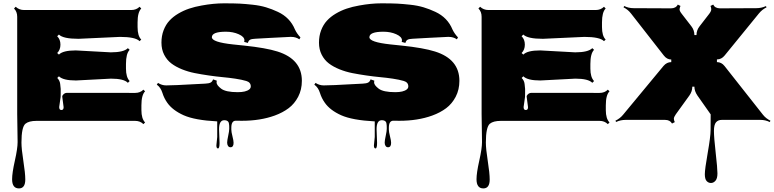

<svg xmlns="http://www.w3.org/2000/svg" viewBox="-20 -708 4526 1123"><path d="M352.1 -81.1 344.2 -141.6V-147Q354.5 -165 372.1 -165L770.5 -164.6Q800.3 -164.6 818.8 -183.6L828.6 -173.8Q807.1 -152.3 807.1 -91.8Q807.1 -91.8 807.1 -63.5Q807.1 -14.2 828.6 8.3L818.8 18.1Q799.8 -1 770.5 -1H192.9Q149.4 -1 128.9 15.6Q105.5 35.2 105.5 126Q105.5 162.6 116.7 234.1Q127.9 305.7 127.9 341.8Q127.9 394 90.8 394Q50.8 394 50.8 340.3Q50.8 303.7 66.9 231.9Q83 160.2 83 123L80.6 -40.5V-609.9Q80.6 -640.1 62 -658.2L71.8 -668.5Q91.8 -649.4 120.6 -649.4H747.6Q777.3 -649.4 796.4 -668.5L806.2 -658.2Q784.7 -636.7 784.7 -577.1V-549.8Q784.7 -497.6 806.2 -476.6L796.4 -467.3Q772 -492.2 681.6 -492.2L439 -481Q349.1 -481 324.7 -505.9L314.5 -496.1Q333.5 -477.5 333.5 -447Q333.5 -416.5 314.5 -397.9L324.7 -388.7Q348.1 -413.1 423.3 -413.1L627.9 -401.9Q703.6 -401.9 728 -426.3L738.3 -416.5Q716.8 -395 716.8 -334V-306.6Q716.8 -256.3 738.3 -233.9L728 -223.6Q704.6 -248 628.9 -248L424.3 -237.3Q349.1 -237.3 324.7 -261.7L314.9 -252Q329.6 -237.3 332 -217Q334.5 -196.8 335 -188.2Q335.4 -179.7 335 -161.9Q334.5 -144 334.5 -140.6L326.2 -82Q326.2 -64.5 339.1 -64.5Q352.1 -64.5 352.1 -81.1Z M1245.6 142.6 1250.5 93.3V2Q1119.1 -4.9 1054.2 -33.9Q989.3 -63 958.5 -106.9Q939.9 -132.8 929.9 -164.8Q919.9 -196.8 897 -212.9L904.3 -223.1Q926.3 -208.5 951.9 -208.5Q977.5 -208.5 1017.6 -210.4Q1057.6 -212.4 1107.9 -215.1Q1158.2 -217.8 1179.7 -218.8Q1201.2 -219.7 1211.4 -224.9Q1221.7 -230 1226.1 -243.7L1248 -236.3Q1246.6 -232.4 1246.6 -226.1Q1246.6 -210 1273.4 -189.5Q1300.3 -168.9 1370.6 -168.9Q1418 -168.9 1438 -185.1Q1446.8 -192.4 1446.8 -202.6Q1446.8 -226.6 1420.4 -234.4Q1394 -242.2 1356.7 -247.8Q1319.3 -253.4 1282 -256.8Q1244.6 -260.3 1201.2 -266.6Q1157.7 -272.9 1119.1 -280.5Q1080.6 -288.1 1044.2 -302.7Q1007.8 -317.4 981.9 -337.2Q956.1 -356.9 940.2 -387.9Q924.3 -418.9 924.3 -458.5Q924.3 -498 936.8 -530.8Q949.2 -563.5 970.7 -586.9Q992.2 -610.4 1022.7 -628.4Q1053.2 -646.5 1086.7 -657.7Q1120.1 -668.9 1159.7 -675.8Q1228.5 -688.5 1289.6 -688.5Q1350.6 -688.5 1382.6 -686.8Q1414.6 -685.1 1457.8 -680.4Q1501 -675.8 1535.9 -665.3Q1570.8 -654.8 1605 -638.7Q1676.3 -605.5 1705.1 -535.6Q1716.8 -510.7 1737.3 -489.3L1731 -478Q1710.4 -492.2 1683.6 -492.2H1677.2Q1638.2 -490.7 1565.7 -486.6Q1493.2 -482.4 1472.4 -481.4Q1451.7 -480.5 1442.6 -475.6Q1433.6 -470.7 1429.7 -457L1408.2 -462.9Q1409.7 -467.3 1409.7 -472.2Q1409.7 -492.7 1376.5 -507.6Q1343.3 -522.5 1301.3 -522.5Q1219.2 -522.5 1219.2 -490.2Q1219.2 -461.4 1342.3 -448.2Q1371.1 -444.8 1407.7 -441.4Q1535.2 -428.2 1603 -406.7Q1745.6 -361.8 1745.6 -235.4Q1745.6 -183.6 1724.1 -142.3Q1702.6 -101.1 1668.2 -75.2Q1633.8 -49.3 1586.9 -32.2Q1502.4 -1.5 1394 -1.5Q1364.7 -1.5 1359.4 -2Q1333 -2 1333 38.6V50.3Q1333 63.5 1339.6 89.1Q1346.2 114.7 1346.2 127.4Q1346.2 153.3 1328.1 153.3Q1318.8 153.3 1313.7 145.5Q1308.6 137.7 1308.6 126Q1308.6 114.3 1314.7 86.2Q1320.8 58.1 1320.8 45.4Q1320.8 32.7 1320.6 27.6Q1320.3 22.5 1319.1 14.9Q1317.9 7.3 1314.9 3.9Q1308.1 -4.9 1291.5 -4.9Q1261.2 -4.9 1261.2 47.9L1264.2 127.9Q1264.2 160.2 1254.9 160.2Q1245.6 160.2 1245.6 142.6Z M2167 142.6 2171.9 93.3V2Q2040.5 -4.9 1975.6 -33.9Q1910.6 -63 1879.9 -106.9Q1861.3 -132.8 1851.3 -164.8Q1841.3 -196.8 1818.4 -212.9L1825.7 -223.1Q1847.7 -208.5 1873.3 -208.5Q1898.9 -208.5 1939 -210.4Q1979 -212.4 2029.3 -215.1Q2079.6 -217.8 2101.1 -218.8Q2122.6 -219.7 2132.8 -224.9Q2143.1 -230 2147.5 -243.7L2169.4 -236.3Q2168 -232.4 2168 -226.1Q2168 -210 2194.8 -189.5Q2221.7 -168.9 2292 -168.9Q2339.4 -168.9 2359.4 -185.1Q2368.2 -192.4 2368.2 -202.6Q2368.2 -226.6 2341.8 -234.4Q2315.4 -242.2 2278.1 -247.8Q2240.7 -253.4 2203.4 -256.8Q2166 -260.3 2122.6 -266.6Q2079.1 -272.9 2040.5 -280.5Q2002 -288.1 1965.6 -302.7Q1929.2 -317.4 1903.3 -337.2Q1877.4 -356.9 1861.6 -387.9Q1845.7 -418.9 1845.7 -458.5Q1845.7 -498 1858.2 -530.8Q1870.6 -563.5 1892.1 -586.9Q1913.6 -610.4 1944.1 -628.4Q1974.6 -646.5 2008.1 -657.7Q2041.5 -668.9 2081.1 -675.8Q2149.9 -688.5 2210.9 -688.5Q2272 -688.5 2304 -686.8Q2335.9 -685.1 2379.2 -680.4Q2422.4 -675.8 2457.3 -665.3Q2492.2 -654.8 2526.4 -638.7Q2597.7 -605.5 2626.5 -535.6Q2638.2 -510.7 2658.7 -489.3L2652.3 -478Q2631.8 -492.2 2605 -492.2H2598.6Q2559.6 -490.7 2487.1 -486.6Q2414.6 -482.4 2393.8 -481.4Q2373 -480.5 2364 -475.6Q2355 -470.7 2351.1 -457L2329.6 -462.9Q2331.1 -467.3 2331.1 -472.2Q2331.1 -492.7 2297.9 -507.6Q2264.6 -522.5 2222.7 -522.5Q2140.6 -522.5 2140.6 -490.2Q2140.6 -461.4 2263.7 -448.2Q2292.5 -444.8 2329.1 -441.4Q2456.5 -428.2 2524.4 -406.7Q2667 -361.8 2667 -235.4Q2667 -183.6 2645.5 -142.3Q2624 -101.1 2589.6 -75.2Q2555.2 -49.3 2508.3 -32.2Q2423.8 -1.5 2315.4 -1.5Q2286.1 -1.5 2280.8 -2Q2254.4 -2 2254.4 38.6V50.3Q2254.4 63.5 2261 89.1Q2267.6 114.7 2267.6 127.4Q2267.6 153.3 2249.5 153.3Q2240.2 153.3 2235.1 145.5Q2230 137.7 2230 126Q2230 114.3 2236.1 86.2Q2242.2 58.1 2242.2 45.4Q2242.2 32.7 2241.9 27.6Q2241.7 22.5 2240.5 14.9Q2239.3 7.3 2236.3 3.9Q2229.5 -4.9 2212.9 -4.9Q2182.6 -4.9 2182.6 47.9L2185.5 127.9Q2185.5 160.2 2176.3 160.2Q2167 160.2 2167 142.6Z M3068.4 -81.1 3060.5 -141.6V-147Q3070.8 -165 3088.4 -165L3486.8 -164.6Q3516.6 -164.6 3535.2 -183.6L3544.9 -173.8Q3523.4 -152.3 3523.4 -91.8Q3523.4 -91.8 3523.4 -63.5Q3523.4 -14.2 3544.9 8.3L3535.2 18.1Q3516.1 -1 3486.8 -1H2909.2Q2865.7 -1 2845.2 15.6Q2821.8 35.2 2821.8 126Q2821.8 162.6 2833 234.1Q2844.2 305.7 2844.2 341.8Q2844.2 394 2807.1 394Q2767.1 394 2767.1 340.3Q2767.1 303.7 2783.2 231.9Q2799.3 160.2 2799.3 123L2796.9 -40.5V-609.9Q2796.9 -640.1 2778.3 -658.2L2788.1 -668.5Q2808.1 -649.4 2836.9 -649.4H3463.9Q3493.7 -649.4 3512.7 -668.5L3522.5 -658.2Q3501 -636.7 3501 -577.1V-549.8Q3501 -497.6 3522.5 -476.6L3512.7 -467.3Q3488.3 -492.2 3397.9 -492.2L3155.3 -481Q3065.4 -481 3041 -505.9L3030.8 -496.1Q3049.8 -477.5 3049.8 -447Q3049.8 -416.5 3030.8 -397.9L3041 -388.7Q3064.5 -413.1 3139.6 -413.1L3344.2 -401.9Q3419.9 -401.9 3444.3 -426.3L3454.6 -416.5Q3433.1 -395 3433.1 -334V-306.6Q3433.1 -256.3 3454.6 -233.9L3444.3 -223.6Q3420.9 -248 3345.2 -248L3140.6 -237.3Q3065.4 -237.3 3041 -261.7L3031.2 -252Q3045.9 -237.3 3048.3 -217Q3050.8 -196.8 3051.3 -188.2Q3051.8 -179.7 3051.3 -161.9Q3050.8 -144 3050.8 -140.6L3042.5 -82Q3042.5 -64.5 3055.4 -64.5Q3068.4 -64.5 3068.4 -81.1Z M3910.6 14.6Q3898.9 -6.8 3869.6 -6.8H3639.2Q3609.9 -6.8 3583.5 5.4L3579.6 -2Q3607.4 -15.6 3625 -37.6L3860.8 -322.3Q3879.9 -344.7 3906.2 -344.7V-359.9Q3880.4 -359.9 3862.3 -383.8L3670.9 -628.9Q3652.8 -652.3 3627 -665L3630.9 -672.9Q3656.2 -660.2 3686 -660.2L3903.8 -659.2Q3933.6 -659.2 3944.3 -681.2L3960 -673.3Q3955.1 -662.1 3954.8 -652.8Q3954.6 -643.6 3967.3 -627.4L4023.9 -554.2Q4041.5 -531.7 4041.5 -502.9H4053.7Q4053.7 -531.2 4071.8 -554.2L4128.4 -627.4Q4140.1 -643.1 4140.1 -653.1Q4140.1 -663.1 4135.7 -673.3L4151.4 -681.2Q4162.1 -659.2 4191.9 -659.2L4404.3 -660.2Q4433.6 -660.2 4460 -672.4L4463.4 -665Q4437.5 -652.3 4418.9 -629.4L4218.3 -383.3Q4199.7 -360.4 4173.3 -360.4V-344.7Q4199.7 -344.7 4217.8 -321.8L4441.9 -37.6Q4459 -15.6 4486.3 -2L4482.4 5.9Q4457 -6.8 4427.2 -6.8H4201.7Q4180.2 -6.8 4168 7.3Q4155.8 21.5 4155.8 58.3Q4155.8 95.2 4166 185.5Q4176.3 275.9 4176.3 305.9Q4176.3 335.9 4164.8 349.1Q4153.3 362.3 4138.4 362.3Q4123.5 362.3 4113 350.8Q4102.5 339.4 4102.5 310.8Q4102.5 282.2 4119.4 186Q4136.2 89.8 4136.2 53.7L4136.7 -39.1L4059.1 -149.4Q4041.5 -175.3 4041.5 -201.2H4029.3Q4029.3 -173.3 4012.2 -149.4L3932.6 -39.1Q3921.4 -22.9 3921.4 -13.7Q3921.4 -4.4 3926.8 6.3Z"/></svg>

Font: Nosifer Caps
Style: Regular
Weight: 800
Version: Version 001.002